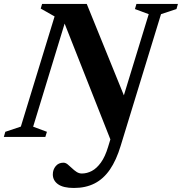

<svg xmlns="http://www.w3.org/2000/svg" viewBox="-46 -696 925 976"><path d="M595 -183.5 525.5 39 269.5 -609 295.5 -618.5 122.5 -52 192.5 -26 184.5 0H-26.5L-19 -26L60 -52.5L231.5 -612.5L161 -652.5L168 -676H395ZM567.5 45Q545.5 118 512.8 165.8Q480 213.5 434.8 236.5Q389.5 259.5 330 259.5Q275.5 259.5 249 240.5Q222.5 221.5 222.5 190.5Q222.5 166.5 237 148.8Q251.5 131 276.5 131Q287 131 297.5 139.2Q308 147.5 319 158.2Q330 169 342.8 177.5Q355.5 186 370 186Q396 186 420.8 173Q445.5 160 467 130.2Q488.5 100.5 503.5 50.5L710 -624L640 -650L647.5 -676H858.5L851 -650L772.5 -624Z"/></svg>

Font: Newsreader 16pt 16pt
Style: Bold Italic
Weight: 700
Italic angle: -17°
Version: Version 1.003